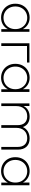

<svg xmlns="http://www.w3.org/2000/svg" viewBox="1476 -2042 570 3562"><g transform="rotate(90 1761.0 -261.0)"><path d="M570 -522V0H521V-123Q490 -62 434 -29Q378 4 307 4Q234 4 175 -30Q116 -64 82.5 -124Q49 -184 49 -261Q49 -338 82.5 -398.5Q116 -459 175 -492.5Q234 -526 307 -526Q377 -526 432.5 -493Q488 -460 520 -401V-522ZM520 -261Q520 -325 492.5 -375Q465 -425 417.5 -453Q370 -481 310 -481Q250 -481 202.5 -453Q155 -425 127.5 -375Q100 -325 100 -261Q100 -197 127.5 -147Q155 -97 202.5 -69Q250 -41 310 -41Q370 -41 417.5 -69Q465 -97 492.5 -147Q520 -197 520 -261Z M1140 -477H833V0H783V-522H1140Z M1685 -522V0H1636V-123Q1605 -62 1549 -29Q1493 4 1422 4Q1349 4 1290 -30Q1231 -64 1197.5 -124Q1164 -184 1164 -261Q1164 -338 1197.5 -398.5Q1231 -459 1290 -492.5Q1349 -526 1422 -526Q1492 -526 1547.5 -493Q1603 -460 1635 -401V-522ZM1635 -261Q1635 -325 1607.5 -375Q1580 -425 1532.5 -453Q1485 -481 1425 -481Q1365 -481 1317.5 -453Q1270 -425 1242.5 -375Q1215 -325 1215 -261Q1215 -197 1242.5 -147Q1270 -97 1317.5 -69Q1365 -41 1425 -41Q1485 -41 1532.5 -69Q1580 -97 1607.5 -147Q1635 -197 1635 -261Z M2756 -305V0H2706V-301Q2706 -389 2663 -435Q2620 -481 2543 -481Q2455 -481 2403.5 -426Q2352 -371 2352 -278V0H2302V-301Q2302 -389 2259 -435Q2216 -481 2139 -481Q2051 -481 1999.5 -426Q1948 -371 1948 -278V0H1898V-522H1946V-410Q1972 -465 2023.5 -495.5Q2075 -526 2146 -526Q2217 -526 2266.5 -494Q2316 -462 2337 -400Q2363 -458 2418.5 -492Q2474 -526 2548 -526Q2645 -526 2700.5 -469Q2756 -412 2756 -305Z M3417 -522V0H3368V-123Q3337 -62 3281 -29Q3225 4 3154 4Q3081 4 3022 -30Q2963 -64 2929.5 -124Q2896 -184 2896 -261Q2896 -338 2929.5 -398.5Q2963 -459 3022 -492.5Q3081 -526 3154 -526Q3224 -526 3279.5 -493Q3335 -460 3367 -401V-522ZM3367 -261Q3367 -325 3339.5 -375Q3312 -425 3264.5 -453Q3217 -481 3157 -481Q3097 -481 3049.5 -453Q3002 -425 2974.5 -375Q2947 -325 2947 -261Q2947 -197 2974.5 -147Q3002 -97 3049.5 -69Q3097 -41 3157 -41Q3217 -41 3264.5 -69Q3312 -97 3339.5 -147Q3367 -197 3367 -261Z"/></g></svg>

Font: Montserrat Alternates Light
Style: Regular
Weight: 300
Designer: Julieta Ulanovsky
Foundry: Julieta Ulanovsky
Version: Version 7.200